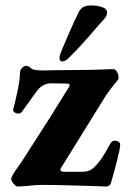

<svg xmlns="http://www.w3.org/2000/svg" viewBox="-20 -678 477 703"><path d="M21 0ZM21 -23Q21 -32 46 -67Q58 -83 62 -90L94 -140Q158 -238 233 -360Q235 -364 235 -366Q235 -372 223 -372L168 -373Q142 -373 123 -354Q117 -348 102 -327Q87 -306 80 -296L59 -267Q54 -262 48 -262Q40 -262 33.5 -266.5Q27 -271 28 -277Q35 -301 44 -343.5Q53 -386 53 -411Q53 -421 60.5 -429Q68 -437 76 -437Q85 -437 95 -427Q102 -420 143 -420L184 -421Q306 -421 394 -425Q402 -425 408 -415.5Q414 -406 414 -395Q414 -388 412 -386Q395 -366 370 -332L204 -64Q201 -60 201 -56Q201 -49 218 -49H281Q296 -49 308 -54Q320 -59 331 -72Q345 -87 354.5 -101.5Q364 -116 385 -154Q391 -163 401 -163Q409 -163 414.5 -159Q420 -155 420 -148Q420 -135 409 -91.5Q398 -48 387 -11Q386 -4 380.5 0.5Q375 5 368 5L318 3Q299 3 244 1Q189 -1 132 -1Q112 -1 78 3L44 5Q39 5 30 -5Q21 -15 21 -23ZM198 -465Q198 -475 203 -486Q217 -521 235 -562Q253 -603 268 -633Q275 -647 285.5 -652.5Q296 -658 313 -658Q338 -658 355 -651.5Q372 -645 372 -634Q372 -620 362 -609L336 -580Q283 -517 235 -469Q220 -453 208 -453Q198 -453 198 -465Z"/></svg>

Font: EB Garamond
Style: Bold
Weight: 700
Designer: Georg Duffner and Octavio Pardo
Foundry: Georg Duffner
Version: Version 1.000; ttfautohint (v1.6)